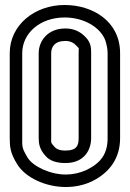

<svg xmlns="http://www.w3.org/2000/svg" viewBox="-20 -718 519 769"><path d="M69 -505C69 -584 139 -648 239 -648C316 -648 382 -609 402 -556C407 -539 411 -523 411 -505V-165C411 -104 386 -66 326 -37C299 -25 272 -19 243 -19C180 -19 112 -52 91 -86C67 -126 69 -130 69 -165ZM239 -698C119 -698 19 -618 19 -505V-165C19 -130 21 -105 49 -60C84 -4 166 31 243 31C280 31 314 24 347 9C421 -27 461 -86 461 -165V-505C461 -633 351 -698 239 -698ZM323 -569C301 -593 273 -604 242 -604C170 -604 135 -553 135 -505V-165C135 -144 138 -120 162 -94C180 -72 211 -65 242 -65C318 -65 345 -118 345 -165V-505C345 -524 345 -547 323 -569ZM295 -505V-165C295 -136 288 -115 242 -115C217 -115 206 -122 200 -128C182 -148 185 -146 185 -165V-505C185 -529 198 -554 242 -554C261 -554 275 -547 286 -535C299 -520 295 -533 295 -505Z"/></svg>

Font: DIN Rundschrift
Style: BreitKont
Weight: 400
Width: 7
Version: Version 1.027